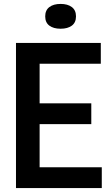

<svg xmlns="http://www.w3.org/2000/svg" viewBox="-20 -959 562 979"><path d="M61.5 0V-740H494V-634H182V-432H445.5V-326H182V-106H499V0ZM289 -812.5Q253 -812.5 231.8 -828.2Q210.5 -844 210.5 -875.5Q210.5 -907 231.8 -923Q253 -939 289 -939Q325 -939 346.2 -923Q367.5 -907 367.5 -875.5Q367.5 -844 346.2 -828.2Q325 -812.5 289 -812.5Z"/></svg>

Font: Encode Sans Cnd SmBold
Style: Regular
Weight: 600
Width: 3
Designer: Multiple Designers
Foundry: Impallari Type
Version: Version 3.002; ttfautohint (v1.8.3) -l 8 -r 50 -G 200 -x 14 